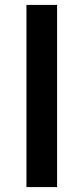

<svg xmlns="http://www.w3.org/2000/svg" viewBox="-20 -760 340 780"><path d="M212 -740V0H87.5V-740Z"/></svg>

Font: 1883 Sans SemiBold
Style: Regular
Weight: 600
Designer: 1883 Sans project is a fork of Public Sans.
Version: Version 1.009